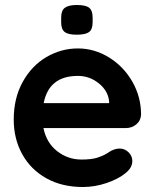

<svg xmlns="http://www.w3.org/2000/svg" viewBox="-20 -739 620 769"><path d="M484 -226H154Q166 -167 209 -133.5Q252 -100 306 -100Q347 -100 370 -107.5Q393 -115 406.5 -123.5Q420 -132 425 -135Q443 -144 459 -144Q480 -144 495 -129Q510 -114 510 -94Q510 -67 482 -45Q454 -22 407 -6Q360 10 312 10Q228 10 165.5 -25Q103 -60 69 -121.5Q35 -183 35 -260Q35 -346 71 -411Q107 -476 166 -510.5Q225 -545 292 -545Q358 -545 416.5 -509Q475 -473 510 -412Q545 -351 545 -280Q544 -256 526 -241Q508 -226 484 -226ZM155 -326H417V-333Q413 -375 376 -405Q339 -435 292 -435Q176 -435 155 -326ZM225 -650V-669Q225 -697 240 -708Q255 -719 288 -719Q323 -719 337 -708Q351 -697 351 -669V-650Q351 -621 336.5 -610.5Q322 -600 287 -600Q253 -600 239 -611Q225 -622 225 -650Z"/></svg>

Font: Quicksand
Style: Bold
Weight: 700
Version: Version 3.000